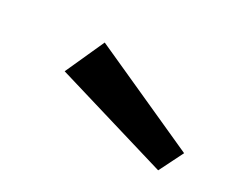

<svg xmlns="http://www.w3.org/2000/svg" viewBox="-44 -836 424 359"><g transform="rotate(30 168.0 -656.5)"><path d="M104 -735 66 -651 310 -578 336 -630Z"/></g></svg>

Font: United Sans SemiBold
Style: Italic
Weight: 600
Italic angle: -8°
Designer: Pablo Impallari, Rodrigo Fuenzalida (Modified by Dan O. Williams)
Version: Version 1.000;PS 001.000;hotconv 1.0.88;makeotf.lib2.5.64775